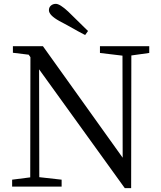

<svg xmlns="http://www.w3.org/2000/svg" viewBox="-20 -969 838 997"><path d="M628 8 183 -609 184 -49 300 -36V0H43V-36L137 -48L138 -672L129 -685L47 -695V-729H203L617 -150L616 -680L499 -694V-729H755V-694L662 -681L661 8ZM422 -787Q391 -803 331 -837Q302 -852 288 -860Q234 -890 234 -916Q234 -931 244.5 -940Q255 -949 270 -949Q291 -949 334 -909Q402 -843 437 -808Z"/></svg>

Font: GenRyuMin TW R
Style: Regular
Weight: 400
Version: Version 1.501;PS 1;hotconv 16.6.51;makeotf.lib2.5.65220